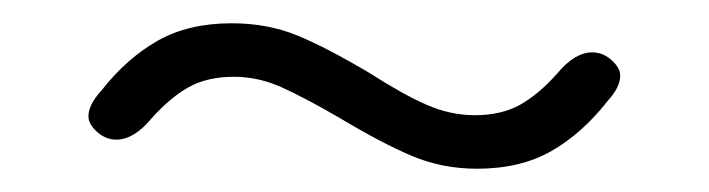

<svg xmlns="http://www.w3.org/2000/svg" viewBox="-20 -390 609 165"><path d="M273 -288Q242 -306 222 -315Q202 -324 181 -324Q158 -324 142 -315Q126 -306 110 -288Q95 -270 80 -270Q70 -270 62 -278Q56 -284 56 -290Q56 -300 67 -312Q89 -340 115.5 -355Q142 -370 179 -370Q210 -370 235.5 -359.5Q261 -349 298 -327Q326 -309 346.5 -300Q367 -291 388 -291Q411 -291 427 -300Q443 -309 459 -327Q474 -345 489 -345Q499 -345 507 -337Q513 -331 513 -325Q513 -315 502 -303Q480 -275 453.5 -260Q427 -245 390 -245Q360 -245 334 -256Q308 -267 273 -288Z"/></svg>

Font: Mitr ExtraLight
Style: Regular
Weight: 250
Designer: Thanarat Vachiruckul
Foundry: Cadson Demak Co.,Ltd.
Version: Version 1.000